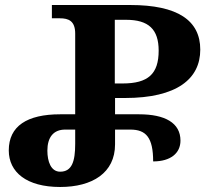

<svg xmlns="http://www.w3.org/2000/svg" viewBox="-20 -734 838 766"><path d="M220 12C348 12 439 -44 439 -158V-217H500C563 -217 591 -185 591 -90C661 -90 700 -123 700 -173C700 -244 638 -278 535 -278H439V-343H478C687 -343 779 -420 779 -536C779 -653 688 -714 500 -714H187V-661H219C253 -661 280 -651 280 -600V-278H220C88 -278 15 -231 15 -134C15 -47 86 12 220 12ZM438 -401V-655H483C573 -655 613 -617 613 -532C613 -439 571 -401 469 -401ZM220 -49C183 -49 169 -90 169 -133C169 -186 193 -217 240 -217H280V-160C280 -90 267 -49 220 -49Z"/></svg>

Font: Noto Serif Georgian Bold
Style: Regular
Weight: 700
Designer: Monotype Design Team, Akaki Razmadze
Foundry: Google LLC
Version: Version 2.003